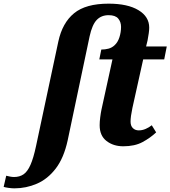

<svg xmlns="http://www.w3.org/2000/svg" viewBox="-153 -790 932 1050"><path d="M-74 240Q-88 240 -106 237.5Q-124 235 -133 232L-119 171Q-111 173 -99 175.5Q-87 178 -76 178Q-46 178 -24.5 163.5Q-3 149 13.5 112Q30 75 44 9L166 -563Q188 -665 252 -717.5Q316 -770 441 -770Q545 -770 604 -734.5Q663 -699 663 -639Q663 -625 660.5 -608Q658 -591 654 -569L646 -536H759L745 -465H630L571 -199Q561 -152 561 -125Q561 -102 573.5 -89.5Q586 -77 606 -77Q625 -77 643.5 -85Q662 -93 677 -105L701 -66Q669 -36 626.5 -13Q584 10 521 10Q467 10 429.5 -19Q392 -48 392 -105Q392 -124 395 -148Q398 -172 402 -191L462 -465H390L401 -519Q422 -519 440.5 -524Q459 -529 473 -542Q491 -558 500 -586Q509 -614 509 -643Q509 -670 493.5 -688.5Q478 -707 441 -707Q401 -707 376 -681Q351 -655 337 -591L217 -22Q196 74 152 131.5Q108 189 49 214.5Q-10 240 -74 240Z"/></svg>

Font: Noto Serif SemiCondensed ExtraBold
Style: Italic
Weight: 800
Width: 4
Italic angle: -12°
Designer: Monotype Design Team
Foundry: Monotype Imaging Inc.
Version: Version 2.014; ttfautohint (v1.8.4.7-5d5b)